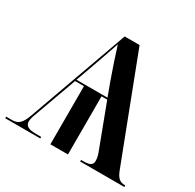

<svg xmlns="http://www.w3.org/2000/svg" viewBox="-155 -882 1065 1050"><g transform="rotate(30 377.0 -357.0)"><path d="M2 0H223V-10H191C144 -10 122 -21 122 -50C122 -64 127 -81 136 -104L231 -367H287V0H398V-367H434L537 -94C545 -73 547 -57 547 -45C547 -19 530 -10 491 -10H475V0H754V-10H752C718 -10 701 -25 683 -75L438 -714H344L118 -85C98 -28 78 -10 39 -10H2ZM234 -377 268 -471C290 -534 311 -592 333 -658C349 -606 379 -516 399 -461L430 -377Z"/></g></svg>

Font: Noto Serif Display SemiBold
Style: Regular
Weight: 600
Designer: Monotype Design Team
Foundry: Monotype Imaging Inc.
Version: Version 2.009